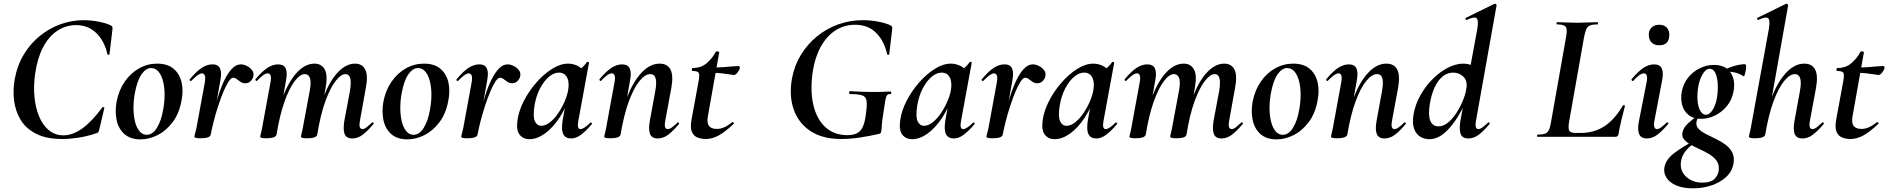

<svg xmlns="http://www.w3.org/2000/svg" viewBox="-20 -746 10296 1047"><path d="M320 12Q231 12 175 -17.5Q119 -47 91 -95Q63 -143 56.5 -200Q50 -257 60 -313Q74 -390 110.5 -450Q147 -510 199 -551.5Q251 -593 312 -614.5Q373 -636 436 -636Q477 -636 519.5 -627.5Q562 -619 585 -607Q592 -603 593 -599Q594 -595 593 -584L577 -450Q577 -447 572 -447Q567 -447 566 -450Q549 -524 504.5 -566.5Q460 -609 395 -609Q338 -609 291.5 -577.5Q245 -546 214.5 -487.5Q184 -429 172 -346Q162 -278 168 -217Q174 -156 194 -109Q214 -62 247.5 -35Q281 -8 326 -8Q376 -8 428 -45Q480 -82 538 -160Q541 -164 545.5 -161.5Q550 -159 549 -157L522 -42Q519 -30 516 -25.5Q513 -21 504 -19Q454 -2 406.5 5Q359 12 320 12Z M746 14Q691 14 658.5 -15Q626 -44 616 -91Q606 -138 616 -193Q628 -254 660 -300.5Q692 -347 738 -373Q784 -399 837 -399Q893 -399 926 -371.5Q959 -344 970 -297.5Q981 -251 969 -193Q956 -125 920.5 -78.5Q885 -32 839 -9Q793 14 746 14ZM780 -11Q812 -11 835.5 -48.5Q859 -86 870 -149Q878 -194 877.5 -234.5Q877 -275 868 -307Q859 -339 843 -357Q827 -375 804 -375Q776 -375 752 -341Q728 -307 715 -236Q707 -191 708 -150Q709 -109 717.5 -78Q726 -47 742 -29Q758 -11 780 -11Z M1129 -12 1119 -13Q1129 -66 1142 -120.5Q1155 -175 1170.5 -224Q1186 -273 1205 -311.5Q1224 -350 1246 -372.5Q1268 -395 1293 -395Q1309 -395 1326 -386.5Q1343 -378 1354 -364Q1365 -350 1362 -333Q1361 -320 1349 -306Q1337 -292 1318 -292Q1303 -292 1292 -299.5Q1281 -307 1271.5 -314.5Q1262 -322 1251 -322Q1240 -322 1226 -300.5Q1212 -279 1197.5 -244Q1183 -209 1169.5 -167.5Q1156 -126 1145.5 -85Q1135 -44 1129 -12ZM1073 8Q1054 8 1047 5.5Q1040 3 1040 0Q1040 -4 1046 -26Q1052 -48 1056 -74L1097 -297Q1100 -314 1099 -324.5Q1098 -335 1093.5 -340.5Q1089 -346 1081 -346Q1072 -346 1057.5 -336Q1043 -326 1024 -306Q1020 -302 1016 -306.5Q1012 -311 1016 -315Q1052 -358 1081 -376.5Q1110 -395 1138 -395Q1160 -395 1171 -385Q1182 -375 1184.5 -356Q1187 -337 1182 -309L1129 -12Q1126 8 1073 8Z M1902 9Q1868 9 1859 -16Q1850 -41 1858 -89L1888 -248Q1896 -296 1890 -319Q1884 -342 1864 -342Q1840 -342 1811 -305.5Q1782 -269 1755 -196Q1728 -123 1710 -12L1692 -13Q1712 -135 1746 -221.5Q1780 -308 1824 -353.5Q1868 -399 1916 -399Q1955 -399 1971.5 -367Q1988 -335 1975 -267L1943 -89Q1938 -61 1942.5 -51.5Q1947 -42 1956 -42Q1967 -42 1979.5 -52Q1992 -62 2008 -77Q2012 -81 2016 -77Q2020 -73 2016 -69Q1985 -32 1958 -11.5Q1931 9 1902 9ZM1432 8Q1413 8 1406 5.5Q1399 3 1399 0Q1399 -4 1404.5 -26Q1410 -48 1414 -74L1455 -297Q1464 -346 1440 -346Q1430 -346 1415.5 -336Q1401 -326 1382 -306Q1379 -302 1375 -306.5Q1371 -311 1374 -315Q1410 -358 1439 -376.5Q1468 -395 1496 -395Q1528 -395 1538 -372.5Q1548 -350 1540 -309L1488 -12Q1483 8 1432 8ZM1654 8Q1635 8 1628 5.5Q1621 3 1621 0Q1621 -4 1626.5 -26Q1632 -48 1636 -74L1669 -250Q1678 -299 1670 -320.5Q1662 -342 1642 -342Q1616 -342 1586.5 -303Q1557 -264 1531 -190.5Q1505 -117 1488 -12L1470 -13Q1489 -132 1522.5 -218.5Q1556 -305 1600.5 -352Q1645 -399 1695 -399Q1733 -399 1750.5 -368Q1768 -337 1756 -269L1710 -12Q1707 8 1654 8Z M2201 14Q2146 14 2113.5 -15Q2081 -44 2071 -91Q2061 -138 2071 -193Q2083 -254 2115 -300.5Q2147 -347 2193 -373Q2239 -399 2292 -399Q2348 -399 2381 -371.5Q2414 -344 2425 -297.5Q2436 -251 2424 -193Q2411 -125 2375.5 -78.5Q2340 -32 2294 -9Q2248 14 2201 14ZM2235 -11Q2267 -11 2290.5 -48.5Q2314 -86 2325 -149Q2333 -194 2332.5 -234.5Q2332 -275 2323 -307Q2314 -339 2298 -357Q2282 -375 2259 -375Q2231 -375 2207 -341Q2183 -307 2170 -236Q2162 -191 2163 -150Q2164 -109 2172.5 -78Q2181 -47 2197 -29Q2213 -11 2235 -11Z M2584 -12 2574 -13Q2584 -66 2597 -120.5Q2610 -175 2625.5 -224Q2641 -273 2660 -311.5Q2679 -350 2701 -372.5Q2723 -395 2748 -395Q2764 -395 2781 -386.5Q2798 -378 2809 -364Q2820 -350 2817 -333Q2816 -320 2804 -306Q2792 -292 2773 -292Q2758 -292 2747 -299.5Q2736 -307 2726.5 -314.5Q2717 -322 2706 -322Q2695 -322 2681 -300.5Q2667 -279 2652.5 -244Q2638 -209 2624.5 -167.5Q2611 -126 2600.5 -85Q2590 -44 2584 -12ZM2528 8Q2509 8 2502 5.5Q2495 3 2495 0Q2495 -4 2501 -26Q2507 -48 2511 -74L2552 -297Q2555 -314 2554 -324.5Q2553 -335 2548.5 -340.5Q2544 -346 2536 -346Q2527 -346 2512.5 -336Q2498 -326 2479 -306Q2475 -302 2471 -306.5Q2467 -311 2471 -315Q2507 -358 2536 -376.5Q2565 -395 2593 -395Q2615 -395 2626 -385Q2637 -375 2639.5 -356Q2642 -337 2637 -309L2584 -12Q2581 8 2528 8Z M2867 13Q2833 13 2813.5 -11.5Q2794 -36 2802 -91Q2809 -142 2836.5 -195.5Q2864 -249 2904.5 -295.5Q2945 -342 2990.5 -370.5Q3036 -399 3078 -399Q3098 -399 3119 -391.5Q3140 -384 3155.5 -367.5Q3171 -351 3173 -324L3113 -357Q3130 -359 3148.5 -373Q3167 -387 3180 -407Q3182 -410 3187.5 -408Q3193 -406 3192 -404L3134 -89Q3125 -42 3145 -42Q3155 -42 3169 -51.5Q3183 -61 3199 -77Q3202 -80 3206 -76Q3210 -72 3207 -69Q3176 -32 3148.5 -11.5Q3121 9 3095 9Q3063 9 3051.5 -14.5Q3040 -38 3048 -89L3073 -229L3094 -246Q3070 -164 3032 -106Q2994 -48 2951 -17.5Q2908 13 2867 13ZM2931 -60Q2955 -60 2979 -79Q3003 -98 3023.5 -128Q3044 -158 3058.5 -191.5Q3073 -225 3078 -253Q3086 -298 3072 -324Q3058 -350 3028 -350Q3000 -350 2973 -327Q2946 -304 2925 -264Q2904 -224 2895 -172Q2885 -109 2897 -84.5Q2909 -60 2931 -60Z M3567 9Q3534 9 3524.5 -16Q3515 -41 3524 -89L3553 -248Q3571 -342 3526 -342Q3498 -342 3467 -304Q3436 -266 3409 -192.5Q3382 -119 3364 -12L3346 -13Q3366 -132 3400.5 -218.5Q3435 -305 3480.5 -352Q3526 -399 3577 -399Q3619 -399 3636 -367Q3653 -335 3641 -267L3608 -89Q3603 -61 3607.5 -51.5Q3612 -42 3621 -42Q3632 -42 3645 -52Q3658 -62 3674 -77Q3677 -81 3681 -77Q3685 -73 3682 -69Q3651 -32 3624 -11.5Q3597 9 3567 9ZM3308 8Q3289 8 3282 5.5Q3275 3 3275 0Q3275 -4 3280.5 -26Q3286 -48 3290 -74L3331 -297Q3340 -346 3316 -346Q3306 -346 3291.5 -336Q3277 -326 3258 -306Q3255 -302 3251 -306.5Q3247 -311 3250 -315Q3286 -358 3315 -376.5Q3344 -395 3372 -395Q3404 -395 3414 -372.5Q3424 -350 3416 -309L3364 -12Q3359 8 3308 8Z M3829 12Q3805 12 3784 4Q3763 -4 3753 -27Q3743 -50 3751 -94L3790 -306Q3796 -339 3790 -349Q3784 -359 3756 -359Q3752 -359 3752.5 -367Q3753 -375 3756 -375Q3804 -375 3834.5 -402Q3865 -429 3883 -463Q3885 -467 3894 -465.5Q3903 -464 3902 -460L3840 -111Q3834 -76 3846 -59.5Q3858 -43 3889 -43Q3909 -43 3929.5 -52Q3950 -61 3973 -80Q3975 -82 3979.5 -78Q3984 -74 3981 -71Q3935 -27 3899.5 -7.5Q3864 12 3829 12ZM3981 -337Q3980 -337 3961.5 -340Q3943 -343 3916.5 -346Q3890 -349 3862 -349L3864 -378Q3898 -378 3926 -380Q3954 -382 3975 -384Q3996 -386 4007 -386Q4012 -386 4013.5 -382Q4015 -378 4014 -374Q4013 -366 4002.5 -351.5Q3992 -337 3981 -337Z M4568 12Q4464 12 4398.5 -32Q4333 -76 4307.5 -151Q4282 -226 4299 -319Q4312 -389 4347.5 -447Q4383 -505 4435 -547.5Q4487 -590 4551 -613Q4615 -636 4685 -636Q4729 -636 4771.5 -627.5Q4814 -619 4837 -607Q4844 -603 4845 -599Q4846 -595 4845 -584L4829 -450Q4828 -447 4823.5 -447Q4819 -447 4818 -450Q4801 -524 4757 -567.5Q4713 -611 4643 -611Q4583 -611 4535.5 -580Q4488 -549 4456 -491.5Q4424 -434 4412 -356Q4397 -251 4415.5 -173Q4434 -95 4481.5 -52Q4529 -9 4601 -9Q4633 -9 4653.5 -19.5Q4674 -30 4685.5 -55.5Q4697 -81 4702 -126Q4709 -174 4705.5 -196.5Q4702 -219 4681.5 -226Q4661 -233 4615 -233Q4610 -233 4610.5 -241Q4611 -249 4615 -249Q4676 -245 4727.5 -244.5Q4779 -244 4836 -247Q4839 -247 4840 -240Q4841 -233 4836 -233Q4823 -234 4817 -226.5Q4811 -219 4807 -194Q4803 -169 4795 -116Q4790 -83 4789 -67Q4788 -51 4787.5 -43.5Q4787 -36 4785 -28Q4784 -22 4782 -20Q4780 -18 4774 -16Q4723 -4 4669 4Q4615 12 4568 12Z M4954 13Q4920 13 4900.5 -11.5Q4881 -36 4889 -91Q4896 -142 4923.5 -195.5Q4951 -249 4991.5 -295.5Q5032 -342 5077.5 -370.5Q5123 -399 5165 -399Q5185 -399 5206 -391.5Q5227 -384 5242.5 -367.5Q5258 -351 5260 -324L5200 -357Q5217 -359 5235.5 -373Q5254 -387 5267 -407Q5269 -410 5274.5 -408Q5280 -406 5279 -404L5221 -89Q5212 -42 5232 -42Q5242 -42 5256 -51.5Q5270 -61 5286 -77Q5289 -80 5293 -76Q5297 -72 5294 -69Q5263 -32 5235.5 -11.5Q5208 9 5182 9Q5150 9 5138.5 -14.5Q5127 -38 5135 -89L5160 -229L5181 -246Q5157 -164 5119 -106Q5081 -48 5038 -17.5Q4995 13 4954 13ZM5018 -60Q5042 -60 5066 -79Q5090 -98 5110.5 -128Q5131 -158 5145.5 -191.5Q5160 -225 5165 -253Q5173 -298 5159 -324Q5145 -350 5115 -350Q5087 -350 5060 -327Q5033 -304 5012 -264Q4991 -224 4982 -172Q4972 -109 4984 -84.5Q4996 -60 5018 -60Z M5448 -12 5438 -13Q5448 -66 5461 -120.5Q5474 -175 5489.5 -224Q5505 -273 5524 -311.5Q5543 -350 5565 -372.5Q5587 -395 5612 -395Q5628 -395 5645 -386.5Q5662 -378 5673 -364Q5684 -350 5681 -333Q5680 -320 5668 -306Q5656 -292 5637 -292Q5622 -292 5611 -299.5Q5600 -307 5590.5 -314.5Q5581 -322 5570 -322Q5559 -322 5545 -300.5Q5531 -279 5516.5 -244Q5502 -209 5488.5 -167.5Q5475 -126 5464.5 -85Q5454 -44 5448 -12ZM5392 8Q5373 8 5366 5.5Q5359 3 5359 0Q5359 -4 5365 -26Q5371 -48 5375 -74L5416 -297Q5419 -314 5418 -324.5Q5417 -335 5412.5 -340.5Q5408 -346 5400 -346Q5391 -346 5376.5 -336Q5362 -326 5343 -306Q5339 -302 5335 -306.5Q5331 -311 5335 -315Q5371 -358 5400 -376.5Q5429 -395 5457 -395Q5479 -395 5490 -385Q5501 -375 5503.5 -356Q5506 -337 5501 -309L5448 -12Q5445 8 5392 8Z M5731 13Q5697 13 5677.5 -11.5Q5658 -36 5666 -91Q5673 -142 5700.5 -195.5Q5728 -249 5768.5 -295.5Q5809 -342 5854.5 -370.5Q5900 -399 5942 -399Q5962 -399 5983 -391.5Q6004 -384 6019.5 -367.5Q6035 -351 6037 -324L5977 -357Q5994 -359 6012.5 -373Q6031 -387 6044 -407Q6046 -410 6051.5 -408Q6057 -406 6056 -404L5998 -89Q5989 -42 6009 -42Q6019 -42 6033 -51.5Q6047 -61 6063 -77Q6066 -80 6070 -76Q6074 -72 6071 -69Q6040 -32 6012.5 -11.5Q5985 9 5959 9Q5927 9 5915.5 -14.5Q5904 -38 5912 -89L5937 -229L5958 -246Q5934 -164 5896 -106Q5858 -48 5815 -17.5Q5772 13 5731 13ZM5795 -60Q5819 -60 5843 -79Q5867 -98 5887.5 -128Q5908 -158 5922.5 -191.5Q5937 -225 5942 -253Q5950 -298 5936 -324Q5922 -350 5892 -350Q5864 -350 5837 -327Q5810 -304 5789 -264Q5768 -224 5759 -172Q5749 -109 5761 -84.5Q5773 -60 5795 -60Z M6642 9Q6608 9 6599 -16Q6590 -41 6598 -89L6628 -248Q6636 -296 6630 -319Q6624 -342 6604 -342Q6580 -342 6551 -305.5Q6522 -269 6495 -196Q6468 -123 6450 -12L6432 -13Q6452 -135 6486 -221.5Q6520 -308 6564 -353.5Q6608 -399 6656 -399Q6695 -399 6711.5 -367Q6728 -335 6715 -267L6683 -89Q6678 -61 6682.5 -51.5Q6687 -42 6696 -42Q6707 -42 6719.5 -52Q6732 -62 6748 -77Q6752 -81 6756 -77Q6760 -73 6756 -69Q6725 -32 6698 -11.5Q6671 9 6642 9ZM6172 8Q6153 8 6146 5.5Q6139 3 6139 0Q6139 -4 6144.5 -26Q6150 -48 6154 -74L6195 -297Q6204 -346 6180 -346Q6170 -346 6155.5 -336Q6141 -326 6122 -306Q6119 -302 6115 -306.5Q6111 -311 6114 -315Q6150 -358 6179 -376.5Q6208 -395 6236 -395Q6268 -395 6278 -372.5Q6288 -350 6280 -309L6228 -12Q6223 8 6172 8ZM6394 8Q6375 8 6368 5.5Q6361 3 6361 0Q6361 -4 6366.5 -26Q6372 -48 6376 -74L6409 -250Q6418 -299 6410 -320.5Q6402 -342 6382 -342Q6356 -342 6326.5 -303Q6297 -264 6271 -190.5Q6245 -117 6228 -12L6210 -13Q6229 -132 6262.5 -218.5Q6296 -305 6340.5 -352Q6385 -399 6435 -399Q6473 -399 6490.5 -368Q6508 -337 6496 -269L6450 -12Q6447 8 6394 8Z M6941 14Q6886 14 6853.5 -15Q6821 -44 6811 -91Q6801 -138 6811 -193Q6823 -254 6855 -300.5Q6887 -347 6933 -373Q6979 -399 7032 -399Q7088 -399 7121 -371.5Q7154 -344 7165 -297.5Q7176 -251 7164 -193Q7151 -125 7115.5 -78.5Q7080 -32 7034 -9Q6988 14 6941 14ZM6975 -11Q7007 -11 7030.5 -48.5Q7054 -86 7065 -149Q7073 -194 7072.5 -234.5Q7072 -275 7063 -307Q7054 -339 7038 -357Q7022 -375 6999 -375Q6971 -375 6947 -341Q6923 -307 6910 -236Q6902 -191 6903 -150Q6904 -109 6912.5 -78Q6921 -47 6937 -29Q6953 -11 6975 -11Z M7530 9Q7497 9 7487.5 -16Q7478 -41 7487 -89L7516 -248Q7534 -342 7489 -342Q7461 -342 7430 -304Q7399 -266 7372 -192.5Q7345 -119 7327 -12L7309 -13Q7329 -132 7363.5 -218.5Q7398 -305 7443.5 -352Q7489 -399 7540 -399Q7582 -399 7599 -367Q7616 -335 7604 -267L7571 -89Q7566 -61 7570.5 -51.5Q7575 -42 7584 -42Q7595 -42 7608 -52Q7621 -62 7637 -77Q7640 -81 7644 -77Q7648 -73 7645 -69Q7614 -32 7587 -11.5Q7560 9 7530 9ZM7271 8Q7252 8 7245 5.5Q7238 3 7238 0Q7238 -4 7243.5 -26Q7249 -48 7253 -74L7294 -297Q7303 -346 7279 -346Q7269 -346 7254.5 -336Q7240 -326 7221 -306Q7218 -302 7214 -306.5Q7210 -311 7213 -315Q7249 -358 7278 -376.5Q7307 -395 7335 -395Q7367 -395 7377 -372.5Q7387 -350 7379 -309L7327 -12Q7322 8 7271 8Z M7774 13Q7748 13 7725 -0.5Q7702 -14 7691 -44.5Q7680 -75 7689 -126Q7699 -180 7727 -229Q7755 -278 7794 -316.5Q7833 -355 7876 -377Q7919 -399 7960 -399Q7993 -399 8018.5 -383Q8044 -367 8046 -332L7996 -246Q7967 -171 7931.5 -112.5Q7896 -54 7856.5 -20.5Q7817 13 7774 13ZM7824 -57Q7852 -57 7877.5 -78.5Q7903 -100 7923.5 -132.5Q7944 -165 7958 -199.5Q7972 -234 7976 -260Q7984 -305 7960.5 -327.5Q7937 -350 7905 -350Q7858 -350 7824.5 -305.5Q7791 -261 7777 -180Q7767 -116 7780 -86.5Q7793 -57 7824 -57ZM7988 9Q7954 9 7945 -16Q7936 -41 7944 -89L8036 -589Q8044 -637 8031.5 -647Q8019 -657 7978 -637Q7974 -636 7972 -642Q7970 -648 7974 -649L8129 -725Q8134 -727 8138 -723Q8142 -719 8141 -717L8029 -89Q8024 -61 8028.5 -51.5Q8033 -42 8041 -42Q8052 -42 8065 -52Q8078 -62 8094 -77Q8098 -81 8102 -77Q8106 -73 8102 -69Q8071 -32 8044 -11.5Q8017 9 7988 9Z M8364 0Q8362 0 8362 -6Q8362 -12 8364.5 -12Q8390.9 -12 8405 -17Q8419 -22 8426.2 -37Q8433.5 -52 8438 -81L8520 -544Q8528 -587 8518 -600Q8508 -613 8469.6 -613Q8468 -613 8468 -619Q8468 -625 8470.2 -625Q8492.7 -625 8520.1 -623.5Q8547.6 -622 8579 -622Q8611.2 -622 8640.6 -623.5Q8670 -625 8692 -625Q8694 -625 8694 -619Q8694 -613 8692 -613Q8665 -613 8651 -607.5Q8637 -602 8630.2 -587Q8623.4 -572 8618 -543L8537 -85Q8530 -44.9 8537.5 -32.9Q8545 -21 8573 -21H8599Q8673 -21 8729 -57.5Q8785 -94 8830 -171Q8832 -173 8837 -172Q8842 -171 8841 -168Q8833 -137 8822.4 -94.2Q8811.9 -51.4 8806 -15Q8802.9 0 8789.6 0Z M8961 9Q8928 9 8918 -16Q8908 -41 8918 -89L8959 -297Q8969 -346 8944 -346Q8934 -346 8919.5 -336Q8905 -326 8887 -306Q8883 -302 8879 -306.5Q8875 -311 8878 -315Q8914 -358 8943 -376.5Q8972 -395 9000 -395Q9032 -395 9042 -372.5Q9052 -350 9044 -309L9002 -89Q8997 -61 9002 -51.5Q9007 -42 9015 -42Q9026 -42 9039 -52Q9052 -62 9068 -77Q9072 -81 9076 -77Q9080 -73 9076 -69Q9045 -32 9018 -11.5Q8991 9 8961 9ZM9028 -499Q9002 -499 8986.5 -514Q8971 -529 8971 -557Q8971 -581 8986.5 -596Q9002 -611 9028 -611Q9054 -611 9068.5 -596Q9083 -581 9083 -557Q9083 -499 9028 -499Z M9212 281Q9158 281 9121.5 265.5Q9085 250 9068 224Q9051 198 9056 167Q9064 123 9111.5 87.5Q9159 52 9225 18L9232 26Q9214 37 9195.5 53Q9177 69 9163.5 89.5Q9150 110 9146 138Q9142 171 9157 196Q9172 221 9200 235.5Q9228 250 9263 250Q9313 250 9333 226Q9353 202 9353 175Q9354 147 9338.5 127.5Q9323 108 9298.5 93.5Q9274 79 9247.5 67Q9221 55 9198 42Q9175 29 9162.5 13Q9150 -3 9155 -25Q9160 -50 9185.5 -73.5Q9211 -97 9247 -123L9254 -116Q9245 -112 9238.5 -101.5Q9232 -91 9231 -80Q9228 -58 9243 -43Q9258 -28 9283 -15Q9308 -2 9336.5 11.5Q9365 25 9389 42.5Q9413 60 9426 85Q9439 110 9433 146Q9426 188 9394 218Q9362 248 9314.5 264.5Q9267 281 9212 281ZM9256 -98Q9214 -98 9188 -119Q9162 -140 9153 -173.5Q9144 -207 9151 -246Q9159 -289 9184.5 -321.5Q9210 -354 9247.5 -373Q9285 -392 9327 -392Q9371 -392 9397 -371.5Q9423 -351 9432 -318Q9441 -285 9433 -246Q9424 -200 9396.5 -167Q9369 -134 9332 -116Q9295 -98 9256 -98ZM9282 -120Q9304 -120 9322.5 -152Q9341 -184 9346 -237Q9349 -265 9346.5 -296Q9344 -327 9333.5 -349Q9323 -371 9303 -371Q9281 -371 9262 -337Q9243 -303 9238 -253Q9234 -214 9238.5 -184Q9243 -154 9255 -137Q9267 -120 9282 -120ZM9365 -346 9364 -353Q9394 -373 9431 -384.5Q9468 -396 9496 -396Q9501 -396 9501.5 -385Q9502 -374 9499.5 -360.5Q9497 -347 9494 -337.5Q9491 -328 9488 -330Q9464 -347 9429 -353Q9394 -359 9365 -346Z M9550 8Q9531 8 9524 5.5Q9517 3 9517 0Q9517 -4 9522.5 -26Q9528 -48 9532 -74L9626 -589Q9634 -637 9621.5 -647Q9609 -657 9568 -637Q9564 -636 9562 -642Q9560 -648 9564 -649L9719 -725Q9724 -727 9728 -723Q9732 -719 9731 -717L9606 -12Q9601 8 9550 8ZM9809 9Q9776 9 9766.5 -16Q9757 -41 9766 -89L9795 -248Q9804 -296 9796.5 -319Q9789 -342 9768 -342Q9740 -342 9709 -304Q9678 -266 9651 -192.5Q9624 -119 9606 -12L9588 -13Q9608 -132 9642.5 -218.5Q9677 -305 9722.5 -352Q9768 -399 9819 -399Q9861 -399 9878 -367Q9895 -335 9883 -267L9850 -89Q9845 -61 9849.5 -51.5Q9854 -42 9863 -42Q9874 -42 9887 -52Q9900 -62 9916 -77Q9919 -81 9923.5 -77Q9928 -73 9924 -69Q9893 -32 9866 -11.5Q9839 9 9809 9Z M10071 12Q10047 12 10026 4Q10005 -4 9995 -27Q9985 -50 9993 -94L10032 -306Q10038 -339 10032 -349Q10026 -359 9998 -359Q9994 -359 9994.5 -367Q9995 -375 9998 -375Q10046 -375 10076.5 -402Q10107 -429 10125 -463Q10127 -467 10136 -465.5Q10145 -464 10144 -460L10082 -111Q10076 -76 10088 -59.5Q10100 -43 10131 -43Q10151 -43 10171.5 -52Q10192 -61 10215 -80Q10217 -82 10221.5 -78Q10226 -74 10223 -71Q10177 -27 10141.5 -7.5Q10106 12 10071 12ZM10223 -337Q10222 -337 10203.5 -340Q10185 -343 10158.5 -346Q10132 -349 10104 -349L10106 -378Q10140 -378 10168 -380Q10196 -382 10217 -384Q10238 -386 10249 -386Q10254 -386 10255.5 -382Q10257 -378 10256 -374Q10255 -366 10244.5 -351.5Q10234 -337 10223 -337Z"/></svg>

Font: Cormorant Garamond Light
Style: Italic
Weight: 300
Italic angle: -10°
Designer: Christian Thalmann (Catharsis Fonts)
Foundry: Catharsis Fonts
Version: Version 4.001